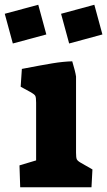

<svg xmlns="http://www.w3.org/2000/svg" viewBox="-57 -788 451 808"><path d="M25 -92 95 -113V-356Q95 -378 91.5 -384.5Q88 -391 74 -399L30 -423L35 -498Q118 -514 163.5 -521.5Q209 -529 247 -530Q260 -487 263 -466V-146Q263 -125 266 -118Q269 -111 283 -103L332 -75L328 0H28ZM-37 -730 104 -768 138 -643 -3 -605ZM200 -730 340 -768 374 -643 234 -605Z"/></svg>

Font: Suez One
Style: Regular
Weight: 400
Version: Version 1.000